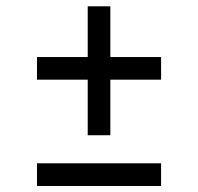

<svg xmlns="http://www.w3.org/2000/svg" viewBox="-20 -642 640 621"><path d="M501 -113.8V-40.5H99.6V-113.8ZM501 -457.5V-384.3H336.9V-204.6H263.7V-384.3H99.6V-457.5H263.7V-621.6H336.9V-457.5Z"/></svg>

Font: Anka/Coder
Style: Regular
Weight: 400
Monospace: yes
Version: Version 001.100